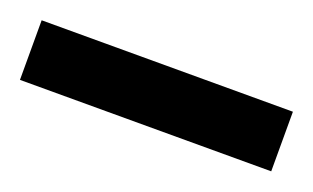

<svg xmlns="http://www.w3.org/2000/svg" viewBox="-29 -748 398 244"><g transform="rotate(20 170.0 -626.5)"><path d="M0 -585.9V-666.5H339.8V-585.9Z"/></g></svg>

Font: Charis SIL Eur
Style: Bold
Weight: 700
Foundry: SIL International
Version: Version 5.000